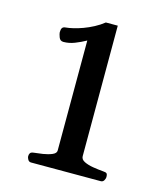

<svg xmlns="http://www.w3.org/2000/svg" viewBox="-92 -651 615 721"><g transform="rotate(15 215.0 -290.5)"><path d="M95.7 0Q87.4 0 83.3 -7.3Q79.1 -14.6 79.1 -20Q79.1 -27.8 82.5 -32.5Q85.9 -37.1 95.2 -38.1Q110.8 -39.6 130.9 -42.7Q150.9 -45.9 165.8 -52.2Q180.7 -58.6 180.7 -69.3L181.2 -497.1Q160.2 -485.4 138.7 -477.1Q117.2 -468.8 95.7 -468.8Q82.5 -468.8 77.9 -481.9Q73.2 -495.1 73.2 -500.5Q73.2 -511.7 76.9 -517.3Q80.6 -522.9 90.8 -523.4Q102.1 -524.4 118.9 -528.3Q135.7 -532.2 155.3 -539.3Q174.8 -546.4 194.6 -556.9Q214.4 -567.4 231 -580.6H277.3L276.9 -73.2Q276.9 -60.5 291 -53.5Q305.2 -46.4 325.9 -43Q346.7 -39.6 365.7 -38.1Q376 -37.6 379.6 -34.4Q383.3 -31.2 383.3 -20Q383.3 -14.6 379.2 -7.3Q375 0 366.7 0Z"/></g></svg>

Font: Gelasio
Style: Regular
Weight: 400
Designer: Eben Sorkin
Foundry: Eben Sorkin
Version: Version 1.008